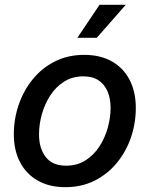

<svg xmlns="http://www.w3.org/2000/svg" viewBox="-20 -775 629 807"><path d="M254.4 11.7Q187 11.7 138.4 -16.1Q89.8 -43.9 64 -93.8Q38.1 -143.6 38.1 -210.4Q38.1 -274.9 58.6 -334.7Q79.1 -394.5 117.7 -441.9Q156.2 -489.3 210.9 -516.8Q265.6 -544.4 334 -544.4Q401.9 -544.4 450.4 -516.8Q499 -489.3 524.9 -439Q550.8 -388.7 550.8 -321.3Q550.8 -256.8 530.3 -197Q509.8 -137.2 470.9 -90.1Q432.1 -43 377.4 -15.6Q322.8 11.7 254.4 11.7ZM257.8 -78.6Q304.2 -78.6 339.1 -100.8Q374 -123 397.5 -158.9Q420.9 -194.8 432.9 -237.8Q444.8 -280.8 444.8 -321.8Q444.8 -360.8 432.1 -390.6Q419.4 -420.4 394.3 -437.3Q369.1 -454.1 330.6 -454.1Q284.7 -454.1 249.8 -432.1Q214.8 -410.2 191.4 -374Q168 -337.9 156 -294.9Q144 -252 144 -210Q144 -151.9 172.1 -115.2Q200.2 -78.6 257.8 -78.6ZM305.2 -616.2 398.4 -754.9H508.8L386.7 -616.2Z"/></svg>

Font: Inter 20pt Medium
Style: Italic
Weight: 500
Italic angle: -9.3988°
Version: Version 4.001;git-66647c0bb